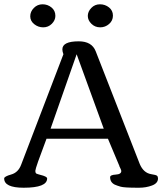

<svg xmlns="http://www.w3.org/2000/svg" viewBox="-21 -879 769 899"><path d="M448.2 -751Q423.8 -751 407 -767.6Q390.1 -784.2 390.1 -804.4Q390.1 -824.7 406.5 -841.8Q422.9 -858.9 447 -858.9Q471.2 -858.9 489.5 -844.2Q507.8 -829.6 507.8 -805.9Q507.8 -782.2 489.7 -766.6Q471.7 -751 448.2 -751ZM238.3 -804.7Q238.3 -784.2 221.7 -767.6Q205.1 -751 181.4 -751Q157.7 -751 139.2 -765.9Q120.6 -780.8 120.6 -802.7Q120.6 -824.7 137.5 -841.8Q154.3 -858.9 178.2 -858.9Q202.1 -858.9 220.2 -844Q238.3 -829.1 238.3 -804.7ZM718.8 -43.5Q718.8 -21 690.9 -10.5Q663.1 0 629.9 0H624Q560.5 0 543.7 -4.9Q526.9 -9.8 516.1 -14.6Q494.6 -25.4 494.6 -49.3Q494.6 -60.1 520.8 -61.5Q546.9 -63 546.9 -78.1Q546.9 -83.5 537.6 -101.6H538.1L484.4 -229.5H196.8Q144.5 -91.8 144.5 -79.6Q144.5 -67.4 150.9 -65.4L150.4 -65.9Q153.8 -64 167 -60.5Q199.7 -52.7 199.7 -43.5Q199.7 0 89.8 0Q-1.5 0 -1.5 -43.5Q-1.5 -52.7 31.5 -62Q64.5 -71.3 78.1 -107.9L275.9 -625Q271 -638.2 271 -647.9Q271 -685.5 347.7 -685.5Q409.2 -685.5 427.2 -638.7L633.3 -111.3Q650.9 -69.3 687 -63.5Q710 -60.1 714.4 -55.9Q718.8 -51.8 718.8 -43.5ZM215.8 -276.4H464.8L337.9 -625Z"/></svg>

Font: Corben
Style: Regular
Weight: 400
Designer: vernon adams
Foundry: vernon adams
Version: Version 1.101